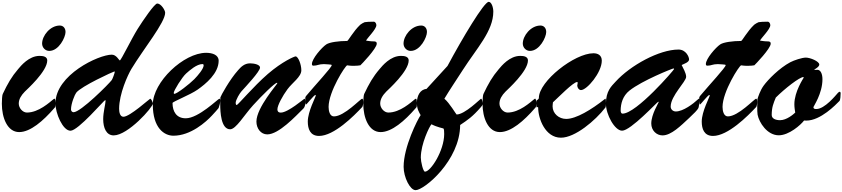

<svg xmlns="http://www.w3.org/2000/svg" viewBox="-20 -1411 9096 2073"><path d="M434.6 -940.4C434.6 -897.9 468.8 -861.3 511.7 -861.3C616.2 -861.3 687.5 -1009.3 687.5 -1065.4C687.5 -1107.9 662.1 -1135.3 625.5 -1135.3C521.5 -1135.3 434.6 -1025.4 434.6 -940.4ZM0 -291C0 -140.6 59.1 15.1 187 15.1C308.1 15.1 446.8 -106 564.5 -241.7C568.8 -247.6 573.7 -250.5 576.2 -256.3C577.6 -260.3 579.1 -278.8 579.1 -297.9C579.1 -320.8 576.7 -345.2 568.4 -345.2C565.4 -345.2 562 -343.3 559.1 -341.3C515.1 -306.2 397.5 -195.8 270.5 -195.8C224.6 -195.8 182.6 -245.1 182.6 -292.5C182.6 -339.8 208.5 -381.3 247.1 -420.9C270.5 -444.8 490.2 -640.6 490.2 -758.3C490.2 -800.3 445.3 -807.6 407.2 -807.6C292 -807.6 205.1 -699.7 175.8 -665C105 -582.5 62 -506.8 9.3 -395.5C2.9 -381.3 0 -328.1 0 -291Z M1186.5 -546.4C1156.2 -505.4 851.1 -199.2 773.9 -199.2C761.7 -199.2 746.6 -210 746.6 -229.5C746.6 -293.5 788.6 -392.1 802.7 -409.7C856 -480 1205.6 -639.2 1213.9 -639.2C1216.3 -639.2 1219.2 -639.2 1219.2 -635.3C1219.2 -624 1195.3 -558.1 1186.5 -546.4ZM1094.2 -125C1094.2 -31.7 1127 50.8 1207.5 50.8H1208C1361.8 49.8 1630.4 -251.5 1630.4 -293.5C1630.4 -305.7 1613.3 -345.2 1601.6 -345.2C1595.2 -345.2 1381.8 -150.4 1313 -150.4C1274.9 -150.4 1266.1 -200.7 1266.1 -236.8C1266.6 -398.4 1358.9 -600.1 1398.9 -667C1531.2 -885.3 1763.2 -1168.5 1763.2 -1273.4C1763.2 -1300.8 1718.8 -1373 1677.7 -1373C1648.4 -1373 1524.9 -1192.4 1465.8 -1098.1C1398.4 -990.2 1287.1 -758.8 1273.9 -758.8C1264.6 -758.8 1237.3 -820.8 1187 -820.8C1045.4 -820.8 578.6 -602.1 578.6 -294.9C578.6 -187 657.7 0.5 741.2 0.5C823.7 0.5 1105 -330.1 1115.2 -330.1C1118.7 -330.1 1119.6 -325.7 1119.6 -320.3C1119.6 -291 1094.2 -200.7 1094.2 -125Z M1861.8 -397.5C1856.9 -397.5 1856 -404.3 1856 -409.2C1856 -433.1 1945.8 -578.1 1988.8 -616.7C2028.8 -652.8 2105 -719.2 2165.5 -719.2C2175.3 -719.2 2178.7 -714.4 2178.7 -705.1C2178.7 -668.5 2117.2 -596.2 2078.1 -556.2C2026.9 -504.4 1890.1 -397.5 1861.8 -397.5ZM1629.9 -282.2C1629.9 -27.8 1753.9 54.2 1852.1 54.2C2040 54.2 2204.6 -94.7 2269 -164.1C2291 -187.5 2337.9 -239.3 2340.3 -244.6C2351.6 -276.4 2357.9 -300.3 2357.9 -330.1C2357.9 -339.4 2355.5 -345.2 2348.6 -345.2C2335 -345.2 2124 -133.8 1985.4 -133.8C1886.7 -133.8 1842.8 -204.6 1842.8 -298.8C1842.8 -313.5 2032.7 -386.2 2113.8 -443.4C2200.2 -504.4 2340.8 -618.2 2340.8 -755.4C2340.8 -817.9 2273.9 -840.8 2205.6 -840.8C1963.9 -840.8 1629.9 -525.9 1629.9 -282.2Z M2748.5 -98.1C2748.5 -23.9 2796.4 40 2865.7 40C2989.7 40 3169.9 -154.8 3256.8 -240.2C3271 -254.4 3276.9 -281.2 3276.9 -310.5C3276.9 -319.8 3275.9 -345.2 3266.6 -345.2C3263.2 -345.2 3089.4 -195.3 3012.2 -195.3C2980.5 -195.3 2975.1 -214.4 2975.1 -230C2975.1 -273.9 3031.7 -377 3084 -447.8C3136.2 -518.6 3233.4 -581.5 3233.4 -651.9C3233.4 -717.8 3198.7 -802.2 3171.4 -802.2C3159.2 -802.2 3029.8 -748.5 2871.6 -612.3C2714.4 -476.1 2548.8 -276.9 2535.6 -276.9C2528.3 -276.9 2524.4 -289.6 2524.4 -298.8C2524.4 -334 2570.3 -406.7 2587.4 -425.3C2633.3 -476.6 2787.6 -639.2 2787.6 -681.6C2787.6 -712.9 2725.6 -727.1 2680.2 -727.1C2617.7 -727.1 2580.1 -686.5 2550.8 -653.3C2460.4 -552.7 2363.8 -376.5 2359.4 -359.4C2357.9 -354 2357.9 -290 2357.9 -280.3C2357.9 -207.5 2364.7 -15.1 2464.8 -15.1C2527.8 -15.1 2615.7 -168 2712.9 -274.9C2805.2 -377 2947.8 -517.1 2970.7 -517.1C2972.2 -517.1 2974.6 -515.1 2974.6 -513.2C2974.6 -502 2748.5 -249 2748.5 -98.1Z M3283.2 -282.2C3292 -282.2 3369.6 -386.2 3386.7 -386.2C3389.2 -386.2 3389.2 -382.8 3389.2 -379.4C3389.2 -363.8 3303.2 -208 3303.2 -98.1C3303.2 -21.5 3327.6 56.6 3424.8 56.6C3585.9 56.6 3799.3 -157.2 3891.6 -256.3C3895.5 -260.7 3901.9 -286.1 3901.9 -307.6C3901.9 -325.2 3900.4 -345.2 3890.1 -345.2C3872.1 -345.2 3698.2 -154.3 3585.4 -154.3C3541 -154.3 3527.8 -212.4 3527.8 -256.8C3528.3 -422.9 3710 -705.6 3728.5 -705.6C3732.4 -705.6 3758.8 -700.2 3798.3 -700.2C3822.3 -700.2 3867.7 -703.6 3871.1 -706.1C3880.4 -713.9 4047.9 -887.2 4047.9 -939.9C4047.9 -960.9 4034.2 -964.4 4008.8 -964.4C3979 -964.4 3961.9 -969.2 3932.6 -972.2C3939.5 -995.1 4043.5 -1094.7 4043.5 -1138.7C4043.5 -1155.8 4033.2 -1176.8 4014.2 -1176.8C3976.6 -1176.8 3931.2 -1174.8 3917 -1171.4C3906.7 -1168.5 3876 -1149.9 3869.6 -1144C3794.4 -1073.2 3739.3 -968.8 3728.5 -968.8C3639.6 -968.8 3538.6 -955.6 3502.9 -931.6C3453.1 -897.9 3347.7 -776.9 3347.7 -719.7C3347.7 -702.6 3356.4 -702.1 3367.7 -702.1C3405.3 -702.1 3421.4 -718.8 3476.6 -718.8C3507.3 -718.8 3552.2 -712.9 3554.7 -712.9C3557.1 -712.9 3561.5 -709.5 3561.5 -707C3561.5 -683.1 3389.6 -500 3283.7 -373.5C3277.3 -365.7 3275.9 -358.4 3275.9 -349.6C3275.9 -344.2 3276.4 -338.4 3276.4 -331.5C3276.4 -316.9 3276.9 -282.2 3283.2 -282.2Z M4336.9 -940.4C4336.9 -897.9 4371.1 -861.3 4414.1 -861.3C4518.6 -861.3 4589.8 -1009.3 4589.8 -1065.4C4589.8 -1107.9 4564.5 -1135.3 4527.8 -1135.3C4423.8 -1135.3 4336.9 -1025.4 4336.9 -940.4ZM3902.3 -291C3902.3 -140.6 3961.4 15.1 4089.4 15.1C4210.4 15.1 4349.1 -106 4466.8 -241.7C4471.2 -247.6 4476.1 -250.5 4478.5 -256.3C4480 -260.3 4481.4 -278.8 4481.4 -297.9C4481.4 -320.8 4479 -345.2 4470.7 -345.2C4467.8 -345.2 4464.4 -343.3 4461.4 -341.3C4417.5 -306.2 4299.8 -195.8 4172.9 -195.8C4127 -195.8 4085 -245.1 4085 -292.5C4085 -339.8 4110.8 -381.3 4149.4 -420.9C4172.9 -444.8 4392.6 -640.6 4392.6 -758.3C4392.6 -800.3 4347.7 -807.6 4309.6 -807.6C4194.3 -807.6 4107.4 -699.7 4078.1 -665C4007.3 -582.5 3964.4 -506.8 3911.6 -395.5C3905.3 -381.3 3902.3 -328.1 3902.3 -291Z M4523.4 290C4524.4 141.1 4615.7 -44.4 4638.2 -69.3C4703.1 -36.1 4763.7 -26.9 4767.6 -23.9C4774.9 -19 4775.9 12.7 4775.9 37.1C4774.9 217.3 4629.9 442.4 4568.4 442.4C4547.9 442.4 4523.4 333 4523.4 290ZM5173.3 -345.2C5167 -345.2 5000 -174.8 4909.7 -174.8C4905.8 -174.8 4832.5 -300.8 4777.8 -345.2C4837.9 -445.3 4898.4 -533.7 4976.6 -655.3C5126.5 -889.6 5306.2 -1075.7 5306.2 -1285.6C5306.2 -1331.5 5286.6 -1391.1 5256.3 -1391.1C5206.5 -1391.1 4971.7 -998 4811.5 -698.7L4584.5 -450.7C4514.2 -445.3 4481 -373.5 4481 -300.8C4481 -234.9 4502.4 -203.1 4521.5 -168C4488.8 -121.1 4337.9 174.3 4337.9 390.1C4337.9 502 4406.7 642.1 4467.3 642.1C4560.1 642.1 4946.3 322.3 4948.2 -61.5C5027.3 -114.3 5081.1 -149.4 5172.4 -254.9C5181.2 -266.1 5190.4 -274.4 5190.4 -289.6C5190.4 -311.5 5184.6 -345.2 5173.3 -345.2Z M5624.5 -940.4C5624.5 -897.9 5658.7 -861.3 5701.7 -861.3C5806.2 -861.3 5877.4 -1009.3 5877.4 -1065.4C5877.4 -1107.9 5852.1 -1135.3 5815.4 -1135.3C5711.4 -1135.3 5624.5 -1025.4 5624.5 -940.4ZM5189.9 -291C5189.9 -140.6 5249 15.1 5377 15.1C5498 15.1 5636.7 -106 5754.4 -241.7C5758.8 -247.6 5763.7 -250.5 5766.1 -256.3C5767.6 -260.3 5769 -278.8 5769 -297.9C5769 -320.8 5766.6 -345.2 5758.3 -345.2C5755.4 -345.2 5752 -343.3 5749 -341.3C5705.1 -306.2 5587.4 -195.8 5460.4 -195.8C5414.6 -195.8 5372.6 -245.1 5372.6 -292.5C5372.6 -339.8 5398.4 -381.3 5437 -420.9C5460.4 -444.8 5680.2 -640.6 5680.2 -758.3C5680.2 -800.3 5635.3 -807.6 5597.2 -807.6C5481.9 -807.6 5395 -699.7 5365.7 -665C5294.9 -582.5 5252 -506.8 5199.2 -395.5C5192.9 -381.3 5189.9 -328.1 5189.9 -291Z M5785.6 -254.9C5789.1 -254.9 5790.5 -253.4 5790.5 -249.5C5790.5 -130.4 5866.7 75.7 6036.1 75.7C6189 75.7 6406.7 -107.9 6516.6 -250C6522 -256.8 6522.5 -282.2 6522.5 -300.8C6522.5 -311 6522.5 -345.2 6515.6 -345.2C6513.2 -345.2 6510.3 -341.8 6507.8 -339.8C6365.2 -227.1 6200.7 -127 6092.8 -127C6014.6 -127 5946.3 -185.1 5946.3 -262.7C5946.3 -280.3 5948.7 -289.6 5950.2 -306.6C6006.3 -357.4 6169.4 -525.4 6210.9 -525.4C6215.8 -525.4 6217.3 -522 6217.3 -516.6C6217.3 -505.9 6212.4 -495.1 6212.4 -487.8C6212.4 -464.8 6230.5 -438.5 6252.9 -438.5C6316.9 -438.5 6477.5 -627.9 6477.5 -755.9C6477.5 -815.4 6434.6 -835.9 6387.2 -835.9C6183.6 -835.9 5798.3 -534.7 5797.9 -353C5797.9 -337.9 5771 -326.7 5770.5 -323.7C5769 -313 5768.6 -306.2 5768.6 -298.3C5768.6 -290 5771 -252 5773.9 -252C5775.4 -252 5781.2 -254.9 5785.6 -254.9Z M7258.3 -665.5C7258.3 -657.2 6851.6 -184.1 6701.7 -184.1C6686.5 -184.1 6681.2 -201.2 6681.2 -217.3C6681.6 -293.5 6704.1 -375.5 6775.9 -432.6C6911.6 -541 7240.7 -671.9 7251.5 -671.9C7255.9 -671.9 7258.3 -669.9 7258.3 -665.5ZM7133.3 50.8C7227.5 50.8 7330.6 -53.2 7421.4 -137.7C7470.7 -183.6 7511.2 -224.1 7520.5 -244.6C7526.4 -257.3 7530.3 -299.8 7530.3 -325.2C7530.3 -337.4 7529.3 -345.7 7527.3 -345.7C7522.9 -345.7 7515.6 -337.9 7514.2 -336.9C7466.3 -291.5 7356 -207.5 7276.9 -207.5C7246.6 -207.5 7221.2 -229 7221.2 -260.7C7221.7 -377 7388.2 -529.8 7388.2 -581.5C7388.2 -622.1 7354.5 -677.2 7339.8 -709C7361.8 -720.7 7419.9 -737.8 7419.9 -769C7419.9 -797.4 7386.2 -876 7305.7 -876C7097.7 -876 6787.1 -706.1 6625.5 -528.3C6582 -481 6522 -428.2 6522 -291.5C6522 -174.8 6616.7 0 6696.8 0C6789.6 0 7078.1 -312.5 7086.9 -312.5C7090.3 -312.5 7091.8 -311 7091.8 -309.1C7091.8 -301.8 7011.7 -176.8 7011.7 -77.6C7011.7 -2.4 7067.9 50.8 7133.3 50.8Z M7536.6 -282.2C7545.4 -282.2 7623 -386.2 7640.1 -386.2C7642.6 -386.2 7642.6 -382.8 7642.6 -379.4C7642.6 -363.8 7556.6 -208 7556.6 -98.1C7556.6 -21.5 7581.1 56.6 7678.2 56.6C7839.4 56.6 8052.7 -157.2 8145 -256.3C8148.9 -260.7 8155.3 -286.1 8155.3 -307.6C8155.3 -325.2 8153.8 -345.2 8143.6 -345.2C8125.5 -345.2 7951.7 -154.3 7838.9 -154.3C7794.4 -154.3 7781.2 -212.4 7781.2 -256.8C7781.7 -422.9 7963.4 -705.6 7981.9 -705.6C7985.8 -705.6 8012.2 -700.2 8051.8 -700.2C8075.7 -700.2 8121.1 -703.6 8124.5 -706.1C8133.8 -713.9 8301.3 -887.2 8301.3 -939.9C8301.3 -960.9 8287.6 -964.4 8262.2 -964.4C8232.4 -964.4 8215.3 -969.2 8186 -972.2C8192.9 -995.1 8296.9 -1094.7 8296.9 -1138.7C8296.9 -1155.8 8286.6 -1176.8 8267.6 -1176.8C8230 -1176.8 8184.6 -1174.8 8170.4 -1171.4C8160.2 -1168.5 8129.4 -1149.9 8123 -1144C8047.9 -1073.2 7992.7 -968.8 7981.9 -968.8C7893.1 -968.8 7792 -955.6 7756.3 -931.6C7706.5 -897.9 7601.1 -776.9 7601.1 -719.7C7601.1 -702.6 7609.9 -702.1 7621.1 -702.1C7658.7 -702.1 7674.8 -718.8 7730 -718.8C7760.7 -718.8 7805.7 -712.9 7808.1 -712.9C7810.5 -712.9 7814.9 -709.5 7814.9 -707C7814.9 -683.1 7643.1 -500 7537.1 -373.5C7530.8 -365.7 7529.3 -358.4 7529.3 -349.6C7529.3 -344.2 7529.8 -338.4 7529.8 -331.5C7529.8 -316.9 7530.3 -282.2 7536.6 -282.2Z M8402.3 -113.3C8357.4 -113.3 8312 -128.4 8312 -169.9C8312.5 -254.4 8330.6 -294.9 8356.4 -357.9C8454.1 -455.1 8612.8 -579.6 8655.8 -579.6C8656.7 -579.6 8656.7 -574.2 8656.7 -570.8C8656.7 -568.8 8556.6 -423.3 8556.6 -285.6C8556.6 -250.5 8562.5 -218.3 8565.9 -195.3C8547.4 -177.7 8473.6 -113.3 8402.3 -113.3ZM8159.7 -172.9C8175.8 -87.4 8263.7 49.8 8388.2 49.8C8499 49.8 8625 -62 8661.6 -109.9C8668.5 -109.4 8677.7 -108.9 8685.1 -108.9C8840.8 -108.9 9005.4 -282.2 9043.5 -320.8C9053.7 -331.1 9056.2 -382.8 9056.2 -406.2C9056.2 -413.1 9051.8 -420.4 9046.9 -420.4C9040 -420.4 9031.2 -412.6 9026.9 -408.2C9003.4 -382.3 8884.8 -233.9 8793.9 -233.9C8776.9 -233.9 8762.2 -235.8 8762.2 -254.4C8762.2 -261.7 8859.9 -400.4 8859.9 -555.2C8859.9 -615.7 8838.4 -657.2 8806.2 -657.2C8796.9 -657.2 8783.7 -656.2 8777.8 -656.2C8774.4 -656.2 8771.5 -657.2 8771.5 -659.2C8771.5 -661.6 8825.7 -687 8825.7 -713.9C8825.7 -749 8727.5 -789.1 8680.7 -789.1C8639.2 -789.1 8553.7 -760.7 8512.2 -738.8C8395 -676.3 8272.9 -552.7 8224.6 -485.8C8187.5 -434.6 8166 -367.2 8157.7 -340.3C8157.2 -339.4 8155.8 -304.2 8155.8 -265.6C8155.8 -228.5 8156.2 -189 8159.7 -172.9Z"/></svg>

Font: Bodega Script
Style: Medium
Weight: 500
Italic angle: 39.7°
Version: Version 001.000